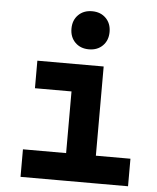

<svg xmlns="http://www.w3.org/2000/svg" viewBox="-53 -802 693 848"><g transform="rotate(5 293.0 -378.0)"><path d="M261.2 0V-488.3H393.1V0ZM69.8 0V-122.1H271V0ZM383.3 0V-122.1H546.4V0ZM99.1 -395.5V-517.6H393.1V-395.5ZM321.3 -587.4Q283.7 -587.4 260.3 -610.8Q236.8 -634.3 236.8 -671.9Q236.8 -709.5 260.3 -732.9Q283.7 -756.3 321.3 -756.3Q358.9 -756.3 382.3 -732.9Q405.8 -709.5 405.8 -671.9Q405.8 -634.3 382.3 -610.8Q358.9 -587.4 321.3 -587.4Z"/></g></svg>

Font: Cascadia Code
Style: Regular
Weight: 400
Monospace: yes
Designer: Aaron Bell
Foundry: Saja Typeworks
Version: Version 2106.017